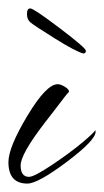

<svg xmlns="http://www.w3.org/2000/svg" viewBox="-32 -400 247 456"><path d="M195 -87Q195 -67 126.5 -15.5Q58 36 33 36Q-12 36 -12 -15Q-12 -50 33 -125Q78 -200 105 -200Q112 -200 122 -194Q132 -188 132 -182Q127 -177 122.5 -171Q118 -165 111 -156Q104 -147 94.5 -134.5Q85 -122 74 -108Q17 -34 17 -7Q17 20 37 20Q49 20 91 -8Q133 -36 163.5 -61.5Q194 -87 194 -91Q195 -90 195 -87ZM166 -273Q149 -277 98.5 -308.5Q48 -340 40 -347Q32 -354 32 -367Q32 -380 40 -380Q48 -380 110 -333Q172 -286 172 -279.5Q172 -273 166 -273Z"/></svg>

Font: Qwigley
Style: Regular
Weight: 400
Designer: Robert E. Leuschke
Foundry: Robert E. Leuschke
Version: Version 1.003